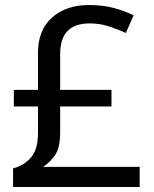

<svg xmlns="http://www.w3.org/2000/svg" viewBox="-20 -743 612 763"><path d="M334 -723Q389 -723 433 -711Q477 -699 511 -682L480 -612Q450 -626 413.5 -638Q377 -650 336 -650Q279 -650 249 -620.5Q219 -591 219 -525V-386H423V-320H219V-216Q219 -155 198 -125.5Q177 -96 151 -80H535V0H32V-74Q75 -85 103 -117Q131 -149 131 -215V-320H35V-386H131V-534Q131 -623 186.5 -673Q242 -723 334 -723Z"/></svg>

Font: Noto Sans
Style: Regular
Weight: 400
Designer: Monotype Design Team
Foundry: Monotype Imaging Inc.
Version: Version 2.007